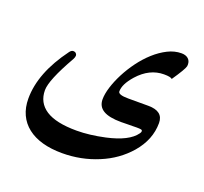

<svg xmlns="http://www.w3.org/2000/svg" viewBox="-101 -369 837 789"><g transform="rotate(20 317.5 26.0)"><path d="M605 -209.5Q602.1 -195.3 563 -138.2Q557.6 -145.5 527.3 -145.5Q464.4 -145.5 414.6 -89.8Q395.5 -67.9 387 -50.3Q378.4 -32.7 378.4 -17.1Q378.4 -2 422.9 -2H510.7Q576.2 -2 576.2 49.8Q576.2 122.6 522.9 184.6Q473.6 241.2 401.4 271Q327.1 302.2 243.7 302.2Q195.3 302.2 157.2 291.5Q119.1 280.8 92.3 259.8Q65.4 238.8 51.3 208.3Q37.1 177.7 37.1 138.2Q37.1 25.9 128.9 -98.1Q136.2 -107.9 144 -107.9Q152.3 -107.9 156.5 -103.3Q160.6 -98.6 160.6 -93.8Q160.6 -86.9 155.3 -77.1Q89.4 38.6 89.4 82.5Q89.4 137.2 133.5 166Q177.7 194.8 268.1 194.8Q324.2 194.8 391.1 180.2Q486.3 159.2 516.6 116.2Q521 110.4 521 106Q521 100.6 515.4 99.4Q509.8 98.1 495.6 98.1Q490.2 98.1 479.7 98.4Q469.2 98.6 458 98.6Q447.3 98.6 438.7 98.9Q430.2 99.1 428.7 99.1Q375.5 99.1 350.1 83.7Q324.7 68.4 324.7 37.1Q324.7 13.7 334.2 -16.8Q343.8 -47.4 360.4 -79.6Q377 -111.8 399.7 -142.6Q422.4 -173.3 449.2 -197.5Q476.1 -221.7 505.6 -236.6Q535.2 -251.5 565.4 -251.5Q584 -251.5 594.7 -242.2Q605.5 -232.9 605.5 -216.8Q605.5 -210.9 605 -209.5Z"/></g></svg>

Font: SakalBharati
Style: Regular
Weight: 400
Designer: CDAC GIST
Foundry: CDAC
Version: 13.02